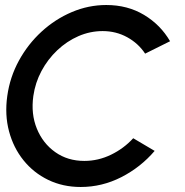

<svg xmlns="http://www.w3.org/2000/svg" viewBox="-20 -733 739 766"><path d="M302 13Q231 13 172.5 -15.2Q114 -43.5 73.8 -93.5Q33.5 -143.5 16 -209.2Q-1.5 -275 9 -350Q19.5 -425.5 55.5 -491.2Q91.5 -557 145.8 -606.8Q200 -656.5 266.5 -684.8Q333 -713 404 -713Q489 -713 554.8 -673.5Q620.5 -634 658.5 -568.5L559 -519Q532 -560 487.5 -584.5Q443 -609 389.5 -609Q339.5 -609 293 -588.8Q246.5 -568.5 208.5 -532.5Q170.5 -496.5 145.5 -449.8Q120.5 -403 113 -350Q103 -278.5 127 -219.8Q151 -161 200.5 -126Q250 -91 316.5 -91Q372 -91 423 -115.8Q474 -140.5 511.5 -181.5L597 -131Q541 -65.5 464 -26.2Q387 13 302 13Z"/></svg>

Font: Urbanist SemiBold
Style: Italic
Weight: 600
Italic angle: -8°
Designer: Corey Hu
Foundry: Corey Hu
Version: Version 1.321; ttfautohint (v1.8.4.7-5d5b)